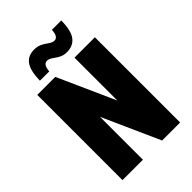

<svg xmlns="http://www.w3.org/2000/svg" viewBox="-266 -1026 1131 1131"><g transform="rotate(-45 300.0 -460.0)"><path d="M60 0V-710H210L370 -353V-710H540V0H390L230 -357V0ZM362 -764Q338 -764 320.5 -772Q303 -780 284 -794Q260 -812 242 -812Q229 -812 219.5 -800Q210 -788 208 -758H130Q132 -842 158.5 -877Q185 -912 234 -912Q260 -912 279 -904Q298 -896 318 -881Q341 -864 358 -864Q372 -864 381 -876.5Q390 -889 392 -920H470Q469 -836 441.5 -800Q414 -764 362 -764Z"/></g></svg>

Font: Geist Mono UltraBlack
Style: Regular
Weight: 900
Monospace: yes
Designer: Basement.studio, Andrés Briganti, Mateo Zaragoza
Foundry: Basement.studio, Vercel, Andrés Briganti, Guido Ferreyra, Mateo Zaragoza
Version: Version 1.400; ttfautohint (v1.8.4.7-5d5b)